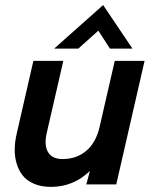

<svg xmlns="http://www.w3.org/2000/svg" viewBox="-20 -728 606 758"><path d="M193.8 -536.1 387.2 -708 502.9 -536.1H414.1L368.2 -606.9L289.1 -536.1ZM181.2 9.8Q143.1 9.8 114.5 -2.4Q85.9 -14.6 69.8 -34.9Q53.7 -55.2 45.7 -82.3Q37.6 -109.4 38.1 -138.9Q38.6 -168.5 45.9 -200.2L111.8 -487.8H230L165 -205.1Q153.3 -156.2 169.2 -128.2Q185.1 -100.1 227.1 -100.1Q281.7 -100.1 320.1 -132.1Q358.4 -164.1 373 -226.1L433.1 -487.8H550.8L439 0H320.8L335 -53.2Q270 9.8 181.2 9.8Z"/></svg>

Font: HK Grotesk Legacy
Style: Bold Italic
Weight: 700
Italic angle: -13°
Designer: Alfredo Marco Pradil
Foundry: Hanken Design Co.
Version: Version 2.022;PS 002.022;hotconv 1.0.88;makeotf.lib2.5.64775